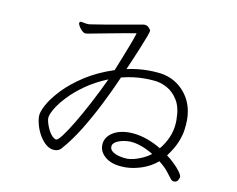

<svg xmlns="http://www.w3.org/2000/svg" viewBox="-79 -811 1158 939"><g transform="rotate(10 500.0 -342.0)"><path d="M592 -4Q531 -4 497.5 -29.5Q464 -55 464 -90Q464 -128 497.5 -151.5Q531 -175 586 -175Q591 -175 595.5 -174.5Q600 -174 604 -174Q639 -171 675 -158Q711 -145 744 -125Q767 -152 782.5 -187Q798 -222 800 -263V-277Q800 -337 778 -373Q756 -409 723.5 -426.5Q691 -444 657 -446Q647 -447 635 -447.5Q623 -448 611 -448Q586 -448 557.5 -444.5Q529 -441 497 -433Q468 -366 432 -294.5Q396 -223 356 -157.5Q316 -92 271 -41Q259 -27 238 -27Q216 -27 197 -42.5Q178 -58 164 -81.5Q150 -105 142.5 -131Q135 -157 135 -178Q135 -199 155 -235.5Q175 -272 215.5 -314.5Q256 -357 317 -396.5Q378 -436 460 -463Q472 -492 486 -527.5Q500 -563 513.5 -598Q527 -633 535 -659Q489 -652 427 -640Q365 -628 305 -617Q301 -616 297 -615.5Q293 -615 289 -615Q280 -615 270.5 -624Q261 -633 255 -643.5Q249 -654 249 -659Q249 -661 250.5 -664Q252 -667 256 -667Q262 -667 273 -664.5Q284 -662 296 -662Q298 -662 300.5 -662.5Q303 -663 305 -663Q334 -667 374 -674Q414 -681 454.5 -688Q495 -695 524.5 -700.5Q554 -706 561 -707H565Q579 -707 588 -697Q597 -687 597 -684V-681Q597 -676 588 -651.5Q579 -627 565.5 -594.5Q552 -562 538.5 -530Q525 -498 516 -478Q570 -490 624 -490Q635 -490 646 -489.5Q657 -489 668 -488Q723 -484 764 -456.5Q805 -429 828 -385Q851 -341 851 -284Q851 -264 847.5 -236Q844 -208 830 -173Q816 -138 785 -97Q805 -82 823.5 -64Q842 -46 854 -29.5Q866 -13 866 -4Q866 0 860.5 11.5Q855 23 841 23Q832 23 825 16Q818 8 801 -15Q784 -38 753 -62Q720 -34 678.5 -19.5Q637 -5 598 -4ZM181 -172Q183 -153 193.5 -128.5Q204 -104 217 -91Q229 -79 238 -79Q246 -79 266.5 -106Q287 -133 315 -179.5Q343 -226 375 -286.5Q407 -347 438 -413Q378 -389 330.5 -356Q283 -323 249.5 -287.5Q216 -252 198.5 -222Q181 -192 181 -175ZM599 -47Q625 -48 658 -61Q691 -74 712 -91Q683 -109 652.5 -120Q622 -131 595 -132Q561 -132 535 -121Q509 -110 509 -91Q509 -76 523 -66.5Q537 -57 557 -52Q577 -47 595 -47Z"/></g></svg>

Font: Moon Stars Kai T HW Light
Style: Regular
Weight: 300
Designer: GuiWonder
Version: Version 1.101